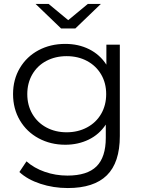

<svg xmlns="http://www.w3.org/2000/svg" viewBox="-20 -752 726 971"><path d="M586 -526V-64Q586 70 520.5 134.5Q455 199 323 199Q250 199 184.5 177.5Q119 156 78 118L114 64Q152 98 206.5 117Q261 136 321 136Q421 136 468 89.5Q515 43 515 -55V-122Q482 -72 428.5 -46Q375 -20 310 -20Q236 -20 175.5 -52.5Q115 -85 80.5 -143.5Q46 -202 46 -276Q46 -350 80.5 -408Q115 -466 175 -498Q235 -530 310 -530Q377 -530 431 -503Q485 -476 518 -425V-526ZM317 -468Q260 -468 214.5 -444Q169 -420 143.5 -376Q118 -332 118 -276Q118 -220 143.5 -176Q169 -132 214.5 -107.5Q260 -83 317 -83Q374 -83 420 -107.5Q466 -132 491.5 -176Q517 -220 517 -276Q517 -332 491.5 -375.5Q466 -419 420.5 -443.5Q375 -468 317 -468ZM490 -732 361 -608H289L160 -732H226L325 -650L424 -732Z"/></svg>

Font: APTA Sans Regular
Style: Regular
Weight: 400
Version: Version 7.200